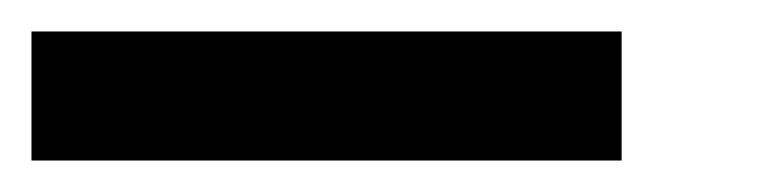

<svg xmlns="http://www.w3.org/2000/svg" viewBox="-20 -461 494 122"><path d="M0 -441V-359H375V-441Z"/></svg>

Font: MintSans
Style: Regular
Weight: 400
Version: Version 2.0